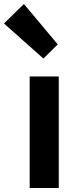

<svg xmlns="http://www.w3.org/2000/svg" viewBox="-70 -944 394 964"><path d="M79 0H225V-560H79ZM148 -650 220 -721 50 -924 -50 -826Z"/></svg>

Font: Noto Sans Japanese Bold
Style: Bold
Weight: 700
Designer: Ryoko NISHIZUKA (kana & ideographs); Paul D. Hunt (Latin, Greek & Cyrillic); Wenlong ZHANG (bopomofo); Sandoll Communica
Foundry: Adobe Systems Incorporated
Version: Version 1.000;PS 1;hotconv 1.0.78;makeotf.lib2.5.61930